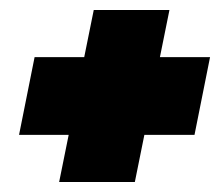

<svg xmlns="http://www.w3.org/2000/svg" viewBox="-20 -496 439 383"><path d="M117 -227H18L49 -382H148L167 -476H318L299 -382H399L368 -227H268L249 -133H98Z"/></svg>

Font: Readiness ExtraBold
Style: Italic
Weight: 800
Italic angle: -12°
Designer: Katatrad Team
Foundry: CadsonDemak
Version: Version 1.00;January 16, 2020;FontCreator 12.0.0.2550 64-bit